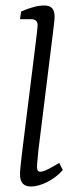

<svg xmlns="http://www.w3.org/2000/svg" viewBox="-20 -673 268 700"><path d="M93 7Q53 7 53 -36Q53 -48 55 -68.5Q57 -89 61 -121L111 -523Q113 -541 115 -557.5Q117 -574 117 -582Q117 -593 110.5 -598Q104 -603 95 -603H53L57 -631Q107 -653 141 -653Q161 -653 170 -643Q179 -633 179 -612Q179 -604 177.5 -591Q176 -578 174 -561L120 -125Q119 -110 117 -92.5Q115 -75 115 -62Q115 -47 127 -47Q137 -47 153 -55Q169 -63 196 -79L209 -53Q184 -25 151.5 -9Q119 7 93 7Z"/></svg>

Font: Yrsa Light
Style: Italic
Weight: 300
Italic angle: -7.10001°
Designer: Anna Giedrys (Yrsa+Rasa design), David Brezina (Yrsa art-direction, Rasa art-direction, design)
Foundry: Rosetta Type Foundry
Version: Version 2.004